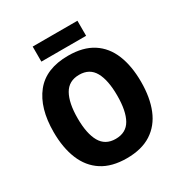

<svg xmlns="http://www.w3.org/2000/svg" viewBox="-202 -1033 1132 1193"><g transform="rotate(-30 364.0 -437.0)"><path d="M677 -358Q677 -245 643.5 -162.5Q610 -80 540.5 -35Q471 10 364 10Q257 10 187.5 -35Q118 -80 84 -163Q50 -246 50 -359Q50 -530 127.5 -627.5Q205 -725 365 -725Q472 -725 541 -680.5Q610 -636 643.5 -553.5Q677 -471 677 -358ZM222 -358Q222 -248 256 -188.5Q290 -129 364 -129Q439 -129 472.5 -188Q506 -247 506 -358Q506 -469 472.5 -528.5Q439 -588 365 -588Q290 -588 256 -528Q222 -468 222 -358ZM524 -884V-776H203V-884Z"/></g></svg>

Font: Noto Sans Sinhala SemiCondensed ExtraBold
Style: Regular
Weight: 800
Width: 4
Designer: Jelle Bosma - Monotype Design Team
Foundry: Monotype Imaging Inc.
Version: Version 2.006; ttfautohint (v1.8.4.7-5d5b)